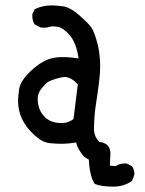

<svg xmlns="http://www.w3.org/2000/svg" viewBox="-20 -613 540 713"><path d="M401 80Q355 80 332 70Q313 43 310 -20L292 -31Q267 -61 263 -84Q233 -79 205 -79Q191 -79 164 -81.5Q137 -84 106 -113Q47 -167 47 -239Q47 -251 51 -281.5Q55 -312 94 -349Q133 -386 170 -396Q188 -401 214 -401Q239 -401 272 -396Q263 -454 239.5 -481.5Q216 -509 196 -513Q186 -515 177 -515Q169 -515 161 -512.5Q153 -510 142 -510L131 -511L109 -522Q100 -536 100 -553V-560L109 -579Q138 -593 173 -593Q183 -593 211 -590Q239 -587 272.5 -558Q306 -529 318.5 -512Q331 -495 344 -443Q352 -406 352 -364Q352 -326 337 -231Q329 -181 329 -128Q331 -104 349 -86Q390 -81 390 -43L388 2L409 4Q424 -6 444 -6H450L470 4Q479 16 479 33Q479 38 470 59Q440 80 401 80ZM209 -156Q234 -156 253 -171L269 -300Q243 -327 221 -327Q210 -327 190 -321Q170 -315 161 -310.5Q152 -306 134 -284Q120 -267 120 -246Q120 -205 146 -179Q168 -156 209 -156Z"/></svg>

Font: Xiaolai Mono SC
Style: Regular
Weight: 400
Monospace: yes
Designer: LXGW / Nozomi Seto
Version: Version 3.113;September 30, 2024